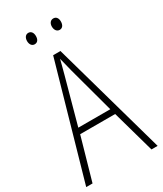

<svg xmlns="http://www.w3.org/2000/svg" viewBox="-219 -970 890 1050"><g transform="rotate(-30 225.5 -444.5)"><path d="M119 -853C119 -833 129 -817 147 -817C165 -817 175 -831 175 -853C175 -874 165 -889 147 -889C129 -889 119 -873 119 -853ZM276 -854C276 -833 287 -817 305 -817C323 -817 333 -832 333 -854C333 -875 323 -889 305 -889C287 -889 276 -874 276 -854ZM412 0H451L250 -715H204L0 0H40L116 -267H337ZM249 -591 327 -303H125L204 -591C212 -623 220 -649 227 -679C234 -649 242 -621 249 -591Z"/></g></svg>

Font: Noto Sans Myanmar UI Condensed ExtraLight
Style: Regular
Weight: 200
Width: 3
Designer: Monotype Design Team
Foundry: Monotype Imaging Inc.
Version: Version 2.103